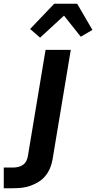

<svg xmlns="http://www.w3.org/2000/svg" viewBox="-129 -785 511 1020"><path d="M-109 215V105H-59Q-46 105 -32.5 102Q-19 99 -7.5 91Q4 83 10.5 70.5Q17 58 19 45L113 -520H247L150 63Q146 86 137 108Q128 130 112.5 149Q97 168 76 181Q55 194 32.5 202Q10 210 -13 212.5Q-36 215 -59 215ZM84 -585 31 -631 159 -765H281L362 -626L300 -590L211 -702Z"/></svg>

Font: Iosevka Aile Extrabold
Style: Italic
Weight: 800
Italic angle: -9°
Designer: Belleve Invis
Foundry: Belleve Invis
Version: Version 31.1.0; ttfautohint (v1.8.4)